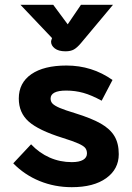

<svg xmlns="http://www.w3.org/2000/svg" viewBox="-20 -767 548 797"><path d="M35 -89 109 -168Q143 -132 186 -113Q229 -94 278 -94Q309 -94 325 -103.5Q341 -113 341 -130Q341 -143 334.5 -152Q328 -161 306 -171Q284 -181 239 -195Q140 -226 99 -262.5Q58 -299 58 -358Q58 -423 110 -459Q162 -495 256 -495Q362 -495 447 -435L402 -349Q360 -372 326 -381.5Q292 -391 255 -391Q222 -391 206 -382.5Q190 -374 190 -358Q190 -345 198.5 -336.5Q207 -328 228 -319Q249 -310 292 -297Q360 -276 398.5 -254Q437 -232 455 -202Q473 -172 473 -127Q473 -65 421 -27.5Q369 10 278 10Q207 10 144.5 -15.5Q82 -41 35 -89ZM192 -594Q192 -597 194 -603L196 -609L65 -747H201L261 -666L316 -747H449L316 -588Q300 -569 286.5 -561.5Q273 -554 252 -554Q223 -554 207.5 -566Q192 -578 192 -594Z"/></svg>

Font: Niramit
Style: Bold
Weight: 700
Designer: Katatrad Aksorn Co.,Ltd.
Foundry: Cadson Demak Co.,Ltd.
Version: Version 1.001; ttfautohint (v1.6)